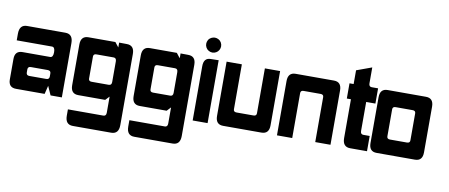

<svg xmlns="http://www.w3.org/2000/svg" viewBox="-62 -761 2720 1163"><g transform="rotate(10 1298.0 -180.0)"><path d="M329.1 0H259.8L235.4 -54.7L222.7 -2.9H46.9Q0 -2.9 0 -52.7V-178.2Q0 -229 46.9 -229H216.8Q235.4 -229 235.4 -261.2Q235.4 -293 216.8 -293H0V-334Q0 -389.6 46.9 -389.6H282.2Q329.1 -389.6 329.1 -334ZM112.3 -93.8H216.8Q235.4 -93.8 235.4 -112.3V-130.4Q235.4 -148.4 216.8 -148.4H112.3Q93.8 -148.4 93.8 -130.4V-112.3Q93.8 -93.8 112.3 -93.8Z M613.3 -272Q613.3 -293 595.7 -293H490.2Q471.7 -293 471.7 -276.4V-141.1Q471.7 -124.5 490.2 -124.5H595.7Q613.3 -124.5 613.3 -144.5ZM424.8 158.7Q377.9 158.7 377.9 104V64.9H595.7Q613.3 64.9 613.3 43.9V-55.2L590.3 -30.8H424.8Q377.9 -30.8 377.9 -83.5V-334Q377.9 -386.7 424.8 -386.7H590.3L613.3 -357.4V-387.2L660.2 -386.7Q707 -386.7 707 -334V104Q707 158.7 660.2 158.7Z M991.2 -272Q991.2 -293 973.6 -293H868.2Q849.6 -293 849.6 -276.4V-141.1Q849.6 -124.5 868.2 -124.5H973.6Q991.2 -124.5 991.2 -144.5ZM802.7 158.7Q755.9 158.7 755.9 104V64.9H973.6Q991.2 64.9 991.2 43.9V-55.2L968.3 -30.8H802.7Q755.9 -30.8 755.9 -83.5V-334Q755.9 -386.7 802.7 -386.7H968.3L991.2 -357.4V-387.2L1038.1 -386.7Q1085 -386.7 1085 -334V104Q1085 158.7 1038.1 158.7Z M1133.8 0V-334Q1133.8 -385.7 1176.8 -385.7L1225.6 -386.7V0ZM1179.7 -517.6Q1191.4 -517.6 1202.4 -511.7Q1213.4 -505.9 1219.5 -494.9Q1225.6 -483.9 1225.6 -471.7Q1225.6 -460 1219.5 -449Q1213.4 -438 1202.4 -431.9Q1191.4 -425.8 1179.7 -425.8Q1168 -425.8 1157 -431.9Q1146 -438 1139.9 -449Q1133.8 -460 1133.8 -471.7Q1133.8 -483.9 1139.9 -494.9Q1146 -505.9 1157.2 -511.7Q1168.5 -517.6 1179.7 -517.6Z M1368.2 -386.7V-110.4Q1368.2 -93.8 1386.7 -93.8H1491.2Q1509.8 -93.8 1509.8 -110.4V-386.7H1603.5V-52.7Q1603.5 0 1556.6 0H1321.3Q1274.4 0 1274.4 -52.7V-386.7Z M1746.1 0H1652.3V-334Q1652.3 -386.7 1699.2 -386.7H1934.6Q1981.4 -386.7 1981.4 -334V0H1887.7V-276.4Q1887.7 -293 1869.1 -293H1764.6Q1746.1 -293 1746.1 -276.4Z M2055.7 -293H2030.3V-386.7H2055.7V-471.2L2149.4 -505.4V-407.7Q2149.4 -386.7 2167 -386.7H2206.1V-293H2149.4V-114.7Q2149.4 -93.8 2167 -93.8H2206.1V0H2102.5Q2055.7 0 2055.7 -54.7Z M2435.1 -293H2330.6Q2312 -293 2312 -276.4V-110.4Q2312 -93.8 2330.6 -93.8H2435.1Q2453.6 -93.8 2453.6 -110.4V-276.4Q2453.6 -293 2435.1 -293ZM2500.5 0H2265.1Q2218.3 0 2218.3 -52.7V-334Q2218.3 -386.7 2265.1 -386.7H2500.5Q2547.4 -386.7 2547.4 -334V-52.7Q2547.4 0 2500.5 0Z"/></g></svg>

Font: Aswaq
Style: Regular
Weight: 400
Designer: Husham Jawad
Version: Version 1.000;November 3, 2021;FontCreator 14.0.0.2814 32-bi